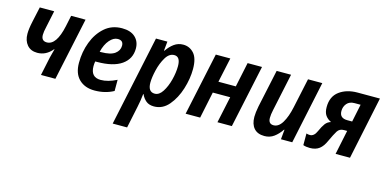

<svg xmlns="http://www.w3.org/2000/svg" viewBox="-75 -962 3220 1609"><g transform="rotate(15 1535.5 -158.0)"><path d="M391 0 507 -544H382L362 -449Q325 -276 242 -276Q194 -276 194 -329Q194 -356 205 -402L235 -544H110L81 -411Q67 -347 67 -304Q67 -245 98.5 -208Q130 -171 187 -171Q263 -171 317 -237H320Q308 -196 300 -161L266 0Z M897 -30V-127Q822 -89 759 -89Q672 -89 672 -186Q672 -207 676 -227H691Q831 -227 904 -278Q977 -329 977 -419Q977 -480 937 -517Q897 -554 823 -554Q734 -554 672.5 -500Q611 -446 579 -361Q547 -276 547 -181Q547 -88 597.5 -39Q648 10 732 10Q824 10 897 -30ZM811 -458Q859 -458 859 -412Q859 -370 822 -342.5Q785 -315 703 -315H691Q707 -381 740.5 -419.5Q774 -458 811 -458Z M1168 -175Q1168 -220 1183.5 -285Q1199 -350 1229 -400Q1259 -450 1303 -450Q1356 -450 1356 -368Q1356 -312 1339.5 -248.5Q1323 -185 1294 -140Q1265 -95 1227 -95Q1168 -95 1168 -175ZM1077 238 1117 47Q1129 -8 1135 -67H1138Q1153 -33 1179 -11.5Q1205 10 1248 10Q1323 10 1375.5 -52Q1428 -114 1456 -203.5Q1484 -293 1484 -377Q1484 -470 1446.5 -512Q1409 -554 1353 -554Q1309 -554 1274.5 -529Q1240 -504 1213 -464H1209L1217 -544H1118L952 238Z M1647 0 1695 -230H1846L1797 0H1922L2038 -544H1913L1868 -330H1717L1763 -544H1637L1521 0Z M2352 -84H2356L2348 0H2446L2561 -544H2437L2382 -287Q2364 -202 2332.5 -149.5Q2301 -97 2257 -97Q2212 -97 2212 -149Q2212 -178 2221 -219L2290 -544H2165L2095 -217Q2084 -160 2084 -124Q2084 -61 2115 -25.5Q2146 10 2206 10Q2253 10 2288.5 -16Q2324 -42 2352 -84Z M2776 -360Q2776 -398 2799 -425Q2822 -452 2865 -452H2918L2886 -298H2844Q2776 -298 2776 -360ZM2735 -91Q2763 -152 2781.5 -181.5Q2800 -211 2838 -211H2866L2822 0H2947L3061 -544H2867Q2773 -544 2710.5 -498Q2648 -452 2648 -360Q2648 -314 2666.5 -288Q2685 -262 2716 -248Q2686 -239 2668 -215Q2650 -191 2630 -146Q2609 -97 2572 -97Q2556 -97 2542 -102V-1Q2566 8 2600 8Q2650 8 2681.5 -16Q2713 -40 2735 -91Z"/></g></svg>

Font: Noto Sans UI SemiCondensed
Style: Bold Italic
Weight: 700
Width: 4
Designer: Monotype Design Team
Foundry: Monotype Imaging Inc.
Version: 1.001